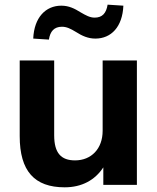

<svg xmlns="http://www.w3.org/2000/svg" viewBox="-20 -801 682 832"><path d="M260.3 10.7C334.5 10.7 391.6 -20.5 427.7 -75.7V0H573.2V-539.1H424.8V-234.4C424.8 -156.2 375.5 -106 305.2 -106C245.6 -106 214.8 -136.7 214.8 -214.8V-539.1H65.4V-210.9C65.4 -59.6 129.4 10.7 260.3 10.7ZM191.9 -629.4C197.3 -665 214.4 -685.1 248.5 -685.1C268.6 -685.1 285.6 -676.8 308.1 -663.1C336.4 -645 362.3 -633.8 393.1 -633.8C461.9 -633.8 510.7 -684.6 514.6 -776.4L446.3 -780.8C440.4 -743.7 423.3 -724.6 390.1 -724.6C369.6 -724.6 352.1 -734.4 330.1 -747.1C302.7 -764.2 278.3 -776.4 245.6 -776.4C177.7 -776.4 127.9 -725.1 124 -633.8Z"/></svg>

Font: Winston
Style: Bold
Weight: 700
Designer: Vernon Adams, Kim Jin-seong, David Berlow, Cristiano Sobral
Foundry: The Winston Project Authors
Version: Version 3.004